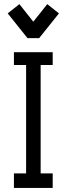

<svg xmlns="http://www.w3.org/2000/svg" viewBox="-20 -928 329 948"><path d="M75.7 -907.7 18.1 -861.8 115.7 -739.7H173.3L271 -861.8L213.4 -907.7L144.5 -820.8ZM108.9 -606.9H48.8V-670.4H240.2V-606.9H180.7V-71.8H240.2V0H48.8V-71.8H108.9Z"/></svg>

Font: Eligible
Style: Regular
Weight: 500
Version: Version 1.1